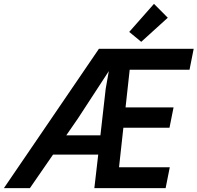

<svg xmlns="http://www.w3.org/2000/svg" viewBox="-72 -972 1020 992"><path d="M439 -719.7H928.7L907.2 -611.8H598.1L576.7 -417H824.7L803.7 -312H565.4L543 -107.9H805.2L783.7 0H415.5L435.5 -173.3H202.1L82.5 0H-51.8ZM595.7 -807.1 723.6 -952.1 794.9 -880.4 657.7 -755.9ZM446.8 -272.9 474.1 -513.2 490.2 -604.5 330.6 -359.9 270.5 -272.9Z"/></svg>

Font: Reddit Sans Chocolate SemiBold
Style: Italic
Weight: 600
Italic angle: -11.25°
Designer: Stephen Hutchings
Version: Version 1.013